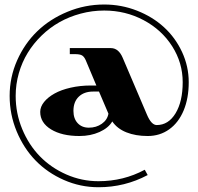

<svg xmlns="http://www.w3.org/2000/svg" viewBox="-20 -628 862 834"><path d="M398.6 -256.6 352.3 -366.7Q345.7 -381.6 336.5 -387.2Q327.4 -392.9 304.6 -392.9H283.2V-419.1H461.5Q495.2 -419.1 513.1 -376.7L618 -130.7Q637.2 -84.8 660.8 -84.8Q711.5 -84.8 742.6 -135.9Q773.6 -187.1 773.6 -271Q773.6 -355.3 727.9 -427Q682.3 -498.7 603.8 -540.4Q525.3 -582.2 432.7 -582.2Q380.2 -582.2 330.4 -568.8Q280.6 -555.5 238.4 -531.7Q196.2 -507.9 160.8 -473.6Q125.4 -439.2 100.5 -398.6Q75.6 -358 61.8 -309.9Q48.1 -261.8 48.1 -211.5Q48.1 -135.9 76.5 -67.3Q104.9 1.3 153.2 50.9Q201.5 100.5 268.1 129.8Q334.8 159.1 407.8 159.1Q516.6 159.1 608.8 109.3L621.5 132.4Q521.9 185.3 407.8 185.3Q329.1 185.3 257.6 153.8Q186.2 122.4 134.6 69.3Q83 16.2 52.4 -57.3Q21.9 -130.7 21.9 -211.5Q21.9 -292.4 54.4 -365.8Q87 -439.2 142 -492.4Q197.1 -545.5 273.2 -576.9Q349.2 -608.4 432.7 -608.4Q507.4 -608.4 575.2 -581.7Q642.9 -555.1 692.3 -509.8Q741.7 -464.6 770.8 -402.1Q799.8 -339.6 799.8 -271Q799.8 -201.5 777.8 -148.4Q755.7 -95.3 715 -66.2Q674.4 -37.2 621.5 -37.2Q569.1 -37.2 529.1 -53.1Q489.1 -69.1 467.7 -100.5Q451 -72.1 412.2 -54.6Q373.3 -37.2 325.2 -37.2Q248.7 -37.2 201.7 -66Q154.7 -94.8 154.7 -142Q154.7 -164.3 171.5 -185.1Q188.4 -205.9 217 -221.8Q245.6 -237.8 286.9 -247.2Q328.2 -256.6 374.6 -256.6ZM451 -134.2 410 -230.3H384.2Q345.3 -230.3 322.1 -208Q299 -185.8 299 -146.4Q299 -112.8 317.3 -93.1Q335.7 -73.4 365.8 -73.4Q398.2 -73.4 422.2 -90.3Q446.2 -107.1 451 -134.2Z"/></svg>

Font: Wabroye
Style: Medium
Weight: 500
Designer: gluk
Foundry: gluk
Version: Version 0.14